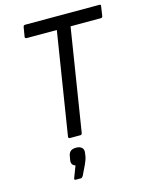

<svg xmlns="http://www.w3.org/2000/svg" viewBox="-129 -734 798 1039"><g transform="rotate(-15 269.5 -214.5)"><path d="M191 0Q182 0 183 -10L274 -583H105Q101 -583 98 -585.5Q95 -588 96 -592L105 -646Q107 -655 116 -655H532Q536 -655 538 -653Q540 -651 539 -646L531 -592Q529 -583 521 -583H351L260 -10Q258 0 250 0ZM163 226Q154 226 157 216L182 151Q156 143 162 113L165 96Q168 76 179 67.5Q190 59 209 59Q231 59 242 70Q253 81 249 101L247 116Q245 128 241 138Q237 148 232 160L205 216Q199 226 193 226Z"/></g></svg>

Font: Sofia Sans Semi Condensed
Style: Italic
Weight: 400
Italic angle: -9°
Designer: Botio Nikoltchev, Ani Petrova
Foundry: lettersoup
Version: Version 4.101